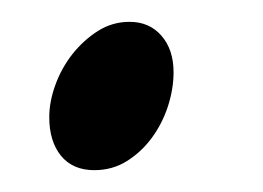

<svg xmlns="http://www.w3.org/2000/svg" viewBox="-20 -140 240 175"><path d="M138.2 -74.2Q138.2 -59.1 133.1 -43.2Q127.9 -27.3 118.4 -14.4Q108.9 -1.5 95.7 6.8Q82.5 15.1 65.9 15.1Q46.4 15.1 35.6 2Q24.9 -11.2 24.9 -33.2Q24.9 -47.4 30.5 -62.7Q36.1 -78.1 46.1 -90.8Q56.2 -103.5 69.3 -111.8Q82.5 -120.1 98.1 -120.1Q116.2 -120.1 127.2 -107.4Q138.2 -94.7 138.2 -74.2Z"/></svg>

Font: Gentium
Style: Italic
Weight: 400
Italic angle: -7°
Designer: J. Victor Gaultney
Version: Version 1.02; 2005; OFL release